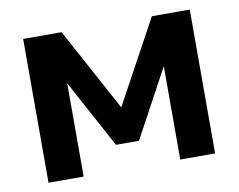

<svg xmlns="http://www.w3.org/2000/svg" viewBox="-63 -607 856 689"><g transform="rotate(-10 365.0 -262.0)"><path d="M61 0V-524H201L365 -221L530 -524H668V0H541V-340L407 -92H323L189 -340V0Z"/></g></svg>

Font: Rising Sun
Style: Bold
Weight: 700
Designer: Matt McInerney, Pablo Impallari, Rodrigo Fuenzalida (Raleway font), Stephen Hutchings (Greek), Cristiano Sobral (main ch
Foundry: The Rising Sun Project Authors
Version: Version 4.327; ttfautohint (v1.8.4.7-5d5b-dirty)